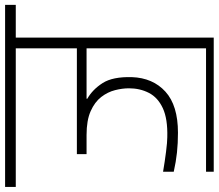

<svg xmlns="http://www.w3.org/2000/svg" viewBox="-110 -806 880 773"><g transform="rotate(-90 330.5 -420.0)"><path d="M406 -330Q403 -245 347.5 -194.5Q292 -144 182 -144Q140 -144 102.5 -148Q65 -152 25 -161V-204Q66 -197 105.5 -192Q145 -187 164 -187Q238 -185 281 -205Q324 -225 342.5 -261Q361 -297 361 -341Q361 -368 353.5 -397.5Q346 -427 326 -453Q306 -479 269 -495.5Q232 -512 173 -512H96V-551H522V-797H-36V-840H697V-797H565V0H522V-512H319V-509Q356 -488 382 -447.5Q408 -407 406 -330ZM25 -31H547V0H25Z"/></g></svg>

Font: Matangi Light
Style: Regular
Weight: 300
Designer: Prashant Pant
Foundry: The Graphic Ant
Version: Version 3.002